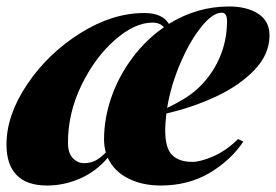

<svg xmlns="http://www.w3.org/2000/svg" viewBox="-32 -553 844 587"><path d="M476.6 -206.1Q473.1 -175.3 473.1 -154.8Q473.1 -100.1 494.1 -79.1Q515.1 -58.1 556.2 -58.1Q581.1 -58.1 620.4 -75.2Q659.7 -92.3 695.8 -127.9L711.9 -120.1Q673.8 -63 608.9 -24.4Q543.9 14.2 459 14.2Q402.8 14.2 359.4 -7.8Q315.9 -29.8 297.4 -70.8Q262.7 -29.3 213.6 -7.6Q164.6 14.2 111.8 14.2Q49.8 14.2 18.8 -17.8Q-12.2 -49.8 -12.2 -110.8Q-12.2 -201.2 51.3 -295.4Q114.7 -389.6 213.1 -451.4Q311.5 -513.2 409.2 -513.2Q464.4 -513.2 484.4 -480Q570.3 -533.2 668 -533.2Q723.6 -533.2 757.8 -510.7Q792 -488.3 792 -444.8Q792 -387.7 746.6 -339.8Q701.2 -292 629.4 -258.3Q557.6 -224.6 476.6 -206.1ZM479 -223.1Q540 -252.4 568.8 -278.8Q613.8 -319.3 637.9 -373.3Q662.1 -427.2 662.1 -488.8Q662.1 -514.2 646 -514.2Q618.2 -514.2 583.3 -470.7Q548.3 -427.2 519.3 -359.4Q490.2 -291.5 479 -223.1ZM469.2 -469.7Q457 -483.9 434.1 -483.9Q379.9 -483.9 319.1 -430.7Q258.3 -377.4 217 -292.5Q175.8 -207.5 175.8 -117.2Q175.8 -85.4 190.4 -69.8Q205.1 -54.2 225.1 -54.2Q243.2 -54.2 258.3 -61.3Q273.4 -68.4 291.5 -86.9Q286.1 -106 286.1 -127Q286.1 -191.4 308.6 -255.9Q331.1 -320.3 372.6 -376Q414.1 -431.6 469.2 -469.7Z"/></svg>

Font: TypoPRO Playfair Display
Style: Italic
Weight: 900
Italic angle: -14°
Designer: Claus Eggers Sørensen
Foundry: Claus Eggers Sørensen
Version: Version 1.004;PS 001.004;hotconv 1.0.70;makeotf.lib2.5.58329